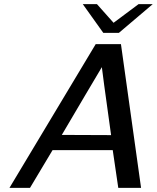

<svg xmlns="http://www.w3.org/2000/svg" viewBox="-20 -915 764 935"><path d="M383 -895H452L533 -804L655 -895H724L559 -755H483ZM26 0 446 -700H569L667 0H556L529 -184H236L126 0ZM281 -258 521 -257Q476 -580 476 -588Q458 -558 395 -451.5Q332 -345 281 -258Z"/></svg>

Font: Coval
Style: Italic
Weight: 400
Foundry: Context Ltd
Version: Version 001.000